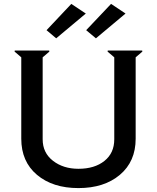

<svg xmlns="http://www.w3.org/2000/svg" viewBox="-20 -961 810 991"><path d="M627.9 -891.1 475.1 -763.2 424.8 -805.2 553.2 -940.9ZM422.9 -891.1 270 -763.2 220.2 -805.2 348.1 -940.9ZM535.2 -694.8 536.1 -700.2H713.9L714.8 -694.8L680.2 -665V-245.1Q680.2 -127.4 598.9 -58.8Q517.6 9.8 384.8 9.8Q252 9.8 170.9 -58.6Q89.8 -127 89.8 -245.1V-665L55.2 -694.8L56.2 -700.2H233.9L234.9 -694.8L200.2 -665V-242.2Q200.2 -172.4 253.4 -131.1Q306.6 -89.8 384.8 -89.8Q468.3 -89.8 519 -130.4Q569.8 -170.9 569.8 -242.2V-665Z"/></svg>

Font: Tiffany Gothic CC
Style: Regular
Weight: 400
Designer: indestructible type*
Foundry: Cowboy Collective
Version: Version 1.000